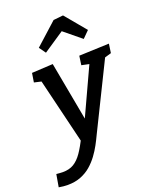

<svg xmlns="http://www.w3.org/2000/svg" viewBox="-242 -914 1003 1256"><g transform="rotate(-20 260.0 -285.5)"><path d="M-55 235 -40 148Q-27 149 -16 150Q-5 151 5 151Q50 151 81.5 132Q113 113 140 74Q167 35 196 -25L190 17L74 -463L84 -452L27 -465L37 -528L184 -536L269 -77L238 -83L414 -464L419 -452L357 -465L366 -528L575 -536L566 -473L505 -455L524 -466L295 -1Q282 27 264.5 59.5Q247 92 223.5 124Q200 156 169.5 182.5Q139 209 98.5 225Q58 241 7 241Q-23 241 -55 235ZM168 -621 135 -667 288 -805 356 -812 477 -667 431 -621 276 -748 356 -747Z"/></g></svg>

Font: Bitter Thin SemiBold
Style: Italic
Weight: 600
Italic angle: -9°
Version: Version 2.002